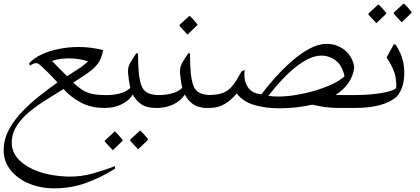

<svg xmlns="http://www.w3.org/2000/svg" viewBox="-30 -588 2287 1046"><path d="M266 438Q190 438 127 411.5Q64 385 27 338Q-10 291 -10 231Q-10 172 18 119.5Q46 67 90.5 20.5Q135 -26 186 -66Q237 -106 283 -139Q251 -174 227.5 -197Q204 -220 187 -235Q177 -244 166 -244Q152 -244 133 -230L129 -244Q155 -272 197 -291.5Q239 -311 291.5 -321.5Q344 -332 399 -332Q466 -332 532 -315Q524 -272 505.5 -245Q487 -218 454 -194.5Q421 -171 369 -138Q394 -114 417 -99Q440 -84 470 -77Q500 -70 546 -70Q558 -70 563.5 -59Q569 -48 569 -35Q569 -22 563 -11Q557 0 546 0H536Q464 0 408.5 -30.5Q353 -61 316 -103Q270 -74 220.5 -43.5Q171 -13 129 22Q87 57 60.5 98.5Q34 140 34 190Q34 241 72.5 281.5Q111 322 179.5 346.5Q248 371 339 374Q410 376 478 356.5Q546 337 596 317L597 331Q515 382 435 410Q355 438 266 438ZM335 -173Q361 -190 391.5 -209Q422 -228 450 -254Q425 -262 398.5 -266Q372 -270 345 -270Q323 -270 299.5 -267Q276 -264 253 -256Q253 -256 265.5 -243.5Q278 -231 294 -214.5Q310 -198 322.5 -185.5Q335 -173 335 -173Z M668 -186Q666 -211 671.5 -227.5Q677 -244 688 -260Q699 -276 712 -297H722Q722 -267 723 -241Q724 -215 726 -192Q731 -147 741 -120.5Q751 -94 774.5 -82Q798 -70 840 -70H843Q857 -70 864 -59.5Q871 -49 870 -36Q869 -23 860.5 -11.5Q852 0 834 0H819Q767 0 737.5 -21.5Q708 -43 694 -73Q671 -38 631 -19Q591 0 543 0Q536 0 520 -3.5Q504 -7 490.5 -15Q477 -23 477 -35Q477 -51 491 -58.5Q505 -66 523 -68Q541 -70 553 -70Q587 -70 621.5 -78.5Q656 -87 680 -109Q675 -130 672.5 -150Q670 -170 668 -186ZM721 224Q720 222 712 214Q704 206 694.5 195.5Q685 185 679 178V173L732 124H735Q747 135 756.5 146Q766 157 776 169V174L724 224ZM583 229Q582 227 574 219Q566 211 556.5 200.5Q547 190 541 183V178L594 129H597Q609 140 618.5 151Q628 162 638 174V179L586 229Z M951 -186Q949 -211 954.5 -227.5Q960 -244 971 -260Q982 -276 995 -297H1005Q1005 -267 1006 -241Q1007 -215 1009 -192Q1014 -147 1024 -120.5Q1034 -94 1057.5 -82Q1081 -70 1123 -70H1126Q1140 -70 1147 -59.5Q1154 -49 1153 -36Q1152 -23 1143.5 -11.5Q1135 0 1117 0H1102Q1050 0 1020.5 -21.5Q991 -43 977 -73Q954 -38 914 -19Q874 0 826 0Q819 0 803 -3.5Q787 -7 773.5 -15Q760 -23 760 -35Q760 -51 774 -58.5Q788 -66 806 -68Q824 -70 836 -70Q870 -70 904.5 -78.5Q939 -87 963 -109Q958 -130 955.5 -150Q953 -170 951 -186ZM990 -401Q989 -403 981 -411Q973 -419 963.5 -429.5Q954 -440 948 -447V-452L1001 -501H1004Q1016 -490 1025.5 -479Q1035 -468 1045 -456V-451L993 -401Z M1394 -74Q1427 -118 1469.5 -165.5Q1512 -213 1560 -255Q1608 -297 1656.5 -323Q1705 -349 1750 -349Q1806 -349 1848.5 -314.5Q1891 -280 1900 -221Q1894 -172 1867 -134.5Q1840 -97 1798 -70H1903Q1925 -70 1934 -59.5Q1943 -49 1943 -36Q1943 -23 1933 -11.5Q1923 0 1903 0H1812Q1772 0 1738.5 -5Q1705 -10 1672 -18Q1629 -8 1583.5 -3Q1538 2 1491 2Q1418 2 1355.5 -16Q1293 -34 1260 -79Q1229 -42 1193.5 -21Q1158 0 1111 0H1087Q1065 0 1054 -10Q1043 -20 1043 -33Q1043 -47 1056.5 -58.5Q1070 -70 1098 -70Q1154 -70 1185 -82Q1216 -94 1238 -122.5Q1260 -151 1286 -199L1303 -207Q1296 -153 1318.5 -116Q1341 -79 1394 -74ZM1432 -66Q1444 -64 1457.5 -63Q1471 -62 1486 -62Q1530 -62 1582 -70.5Q1634 -79 1685 -94Q1736 -109 1779 -129Q1822 -149 1847 -173Q1834 -232 1799 -258.5Q1764 -285 1721 -285Q1684 -285 1644.5 -264.5Q1605 -244 1567 -211.5Q1529 -179 1494.5 -140.5Q1460 -102 1432 -66Z M2115 -346H2124Q2169 -281 2172 -206Q2174 -168 2166 -131.5Q2158 -95 2133 -63Q2094 -29 2036.5 -14.5Q1979 0 1903 0Q1869 0 1850.5 -11.5Q1832 -23 1832 -36Q1832 -49 1850 -59.5Q1868 -70 1899 -70Q1946 -70 1992.5 -74Q2039 -78 2075.5 -86.5Q2112 -95 2127 -107Q2130 -114 2129 -130Q2128 -146 2125.5 -164Q2123 -182 2119 -192Q2110 -218 2097.5 -240Q2085 -262 2076 -275ZM2157 -468Q2156 -470 2148 -478Q2140 -486 2130.5 -496.5Q2121 -507 2115 -514V-519L2168 -568H2171Q2183 -557 2192.5 -546Q2202 -535 2212 -523V-518L2160 -468ZM2019 -463Q2018 -465 2010 -473Q2002 -481 1992.5 -491.5Q1983 -502 1977 -509V-514L2030 -563H2033Q2045 -552 2054.5 -541Q2064 -530 2074 -518V-513L2022 -463Z"/></svg>

Font: Bona Nova SC
Style: Italic
Weight: 400
Italic angle: -4°
Designer: Mateusz Machalski
Foundry: Capitalics
Version: Version 4.001; ttfautohint (v1.8.4.7-5d5b)